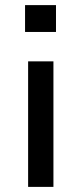

<svg xmlns="http://www.w3.org/2000/svg" viewBox="-20 -731 319 751"><path d="M78 -606V-711H199V-606ZM90 0V-491H189V0Z"/></svg>

Font: Nunito Sans 10pt SemiExpanded Medium
Style: Regular
Weight: 500
Width: 6
Designer: Vernon Adams
Foundry: Vernon Adams
Version: Version 3.101;gftools[0.9.27]